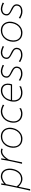

<svg xmlns="http://www.w3.org/2000/svg" viewBox="1892 -2436 738 4562"><g transform="rotate(-90 2261.0 -155.0)"><path d="M12 194Q25.5 137.5 38 84.5Q50.5 31.5 63 -28.5L114.5 -271Q126 -324.5 136.2 -381.5Q146.5 -438.5 153 -494L184 -497L176 -431H182Q200.5 -447.5 227.8 -464.5Q255 -481.5 285.5 -492.8Q316 -504 344 -504Q420.5 -504 466.5 -464.2Q512.5 -424.5 528 -359.8Q543.5 -295 528 -220Q505.5 -112 441.5 -51.5Q377.5 9 286 9Q241 9 192.2 -17Q143.5 -43 111 -82H105L93.5 -28.5Q81 31 70 83.2Q59 135.5 48 192ZM286 -23Q377 -25.5 428 -81.8Q479 -138 497 -224Q511 -292 499.5 -347.8Q488 -403.5 449.2 -437Q410.5 -470.5 343 -472Q305 -471.5 256.8 -446.5Q208.5 -421.5 168 -381L114 -127Q146.5 -77.5 192.8 -50.2Q239 -23 286 -23Z M650 0Q663.5 -56.5 675.2 -108Q687 -159.5 700 -221L710.5 -270.5Q722 -324 732.2 -381.2Q742.5 -438.5 749 -494L780 -497L764 -391H769Q802 -437 833.8 -461.5Q865.5 -486 893.5 -495Q921.5 -504 943 -504Q962 -504 980.2 -500.8Q998.5 -497.5 1012 -493L1002 -459Q983.5 -466.5 969 -469.2Q954.5 -472 941 -472Q920 -472 891 -460Q862 -448 826.5 -414Q791 -380 750 -314L730.5 -221.5Q717.5 -160.5 707 -108.5Q696.5 -56.5 685 0Z M1242 9Q1180.5 9 1136.5 -14.2Q1092.5 -37.5 1066.8 -77.5Q1041 -117.5 1033.5 -168Q1026 -218.5 1037 -273Q1052 -346.5 1091.2 -398.2Q1130.5 -450 1184 -477Q1237.5 -504 1296 -504Q1376 -504 1427 -464.5Q1478 -425 1497 -360.8Q1516 -296.5 1500 -222Q1485.5 -154 1449 -102Q1412.5 -50 1359.5 -20.5Q1306.5 9 1242 9ZM1244 -23Q1306.5 -24.5 1352.5 -52Q1398.5 -79.5 1427.8 -125.2Q1457 -171 1469 -228Q1483.5 -296 1468.2 -350.8Q1453 -405.5 1409.5 -438Q1366 -470.5 1296 -472Q1203 -470 1144.5 -412.5Q1086 -355 1068 -267Q1054.5 -202.5 1068.2 -147.5Q1082 -92.5 1125.2 -58.5Q1168.5 -24.5 1244 -23Z M1844 9Q1763.5 9 1710.8 -27.8Q1658 -64.5 1637.8 -128.2Q1617.5 -192 1634 -273Q1648 -341 1685.2 -393Q1722.5 -445 1776.8 -474.5Q1831 -504 1896 -504Q1939.5 -504 1982.2 -488.5Q2025 -473 2055 -458L2044 -423Q2003.5 -448 1963.2 -460Q1923 -472 1895 -472Q1810.5 -468.5 1748.2 -417Q1686 -365.5 1665 -267Q1641 -154 1691.2 -89.2Q1741.5 -24.5 1844 -23Q1874 -23 1908.2 -34.8Q1942.5 -46.5 1970 -63V-23Q1950 -12.5 1914.8 -1.8Q1879.5 9 1844 9Z M2340.5 9Q2262 9 2209.8 -26.5Q2157.5 -62 2137.5 -125Q2117.5 -188 2135.5 -271Q2150.5 -342 2187 -394Q2223.5 -446 2275.5 -474.5Q2327.5 -503 2388.5 -503Q2453.5 -503 2493.5 -473.2Q2533.5 -443.5 2547.8 -394.5Q2562 -345.5 2550.5 -288Q2548.5 -277 2544 -262.2Q2539.5 -247.5 2535.5 -237H2161Q2146.5 -141 2194 -82Q2241.5 -23 2340.5 -23Q2373 -23 2413 -33.5Q2453 -44 2493.5 -64L2488.5 -23Q2460 -12.5 2422 -1.8Q2384 9 2340.5 9ZM2386.5 -471Q2311.5 -469 2251 -420.5Q2190.5 -372 2166.5 -266H2513.5Q2518 -279.5 2520.5 -293Q2537 -374 2501.2 -421.5Q2465.5 -469 2386.5 -471Z M2786.5 9Q2737 9 2695 -9.5Q2653 -28 2623.5 -43L2635.5 -77Q2676 -51.5 2714.5 -37.2Q2753 -23 2787.5 -23Q2818.5 -24 2847.8 -30.2Q2877 -36.5 2898.2 -53.8Q2919.5 -71 2926.5 -105Q2933 -137.5 2923.5 -159.8Q2914 -182 2886 -201Q2858 -220 2809.5 -243Q2747.5 -273 2717.2 -306.2Q2687 -339.5 2699.5 -398Q2710 -448.5 2752.8 -476.2Q2795.5 -504 2849.5 -504Q2887 -504 2928.8 -489.8Q2970.5 -475.5 3000.5 -462L2989.5 -428Q2943 -452 2906.2 -462Q2869.5 -472 2850.5 -472Q2832 -471 2806.5 -465.5Q2781 -460 2759 -443.2Q2737 -426.5 2729.5 -392Q2724.5 -365.5 2730.2 -345.5Q2736 -325.5 2759.2 -307Q2782.5 -288.5 2829.5 -267Q2872 -248 2904.5 -225.8Q2937 -203.5 2952 -173.2Q2967 -143 2957.5 -100Q2946.5 -48.5 2903.8 -19.8Q2861 9 2786.5 9Z M3232.5 9Q3183 9 3141 -9.5Q3099 -28 3069.5 -43L3081.5 -77Q3122 -51.5 3160.5 -37.2Q3199 -23 3233.5 -23Q3264.5 -24 3293.8 -30.2Q3323 -36.5 3344.2 -53.8Q3365.5 -71 3372.5 -105Q3379 -137.5 3369.5 -159.8Q3360 -182 3332 -201Q3304 -220 3255.5 -243Q3193.5 -273 3163.2 -306.2Q3133 -339.5 3145.5 -398Q3156 -448.5 3198.8 -476.2Q3241.5 -504 3295.5 -504Q3333 -504 3374.8 -489.8Q3416.5 -475.5 3446.5 -462L3435.5 -428Q3389 -452 3352.2 -462Q3315.5 -472 3296.5 -472Q3278 -471 3252.5 -465.5Q3227 -460 3205 -443.2Q3183 -426.5 3175.5 -392Q3170.5 -365.5 3176.2 -345.5Q3182 -325.5 3205.2 -307Q3228.5 -288.5 3275.5 -267Q3318 -248 3350.5 -225.8Q3383 -203.5 3398 -173.2Q3413 -143 3403.5 -100Q3392.5 -48.5 3349.8 -19.8Q3307 9 3232.5 9Z M3761.5 9Q3700 9 3656 -14.2Q3612 -37.5 3586.2 -77.5Q3560.5 -117.5 3553 -168Q3545.5 -218.5 3556.5 -273Q3571.5 -346.5 3610.8 -398.2Q3650 -450 3703.5 -477Q3757 -504 3815.5 -504Q3895.5 -504 3946.5 -464.5Q3997.5 -425 4016.5 -360.8Q4035.5 -296.5 4019.5 -222Q4005 -154 3968.5 -102Q3932 -50 3879 -20.5Q3826 9 3761.5 9ZM3763.5 -23Q3826 -24.5 3872 -52Q3918 -79.5 3947.2 -125.2Q3976.5 -171 3988.5 -228Q4003 -296 3987.8 -350.8Q3972.5 -405.5 3929 -438Q3885.5 -470.5 3815.5 -472Q3722.5 -470 3664 -412.5Q3605.5 -355 3587.5 -267Q3574 -202.5 3587.8 -147.5Q3601.5 -92.5 3644.8 -58.5Q3688 -24.5 3763.5 -23Z M4265.5 9Q4216 9 4174 -9.5Q4132 -28 4102.5 -43L4114.5 -77Q4155 -51.5 4193.5 -37.2Q4232 -23 4266.5 -23Q4297.5 -24 4326.8 -30.2Q4356 -36.5 4377.2 -53.8Q4398.5 -71 4405.5 -105Q4412 -137.5 4402.5 -159.8Q4393 -182 4365 -201Q4337 -220 4288.5 -243Q4226.5 -273 4196.2 -306.2Q4166 -339.5 4178.5 -398Q4189 -448.5 4231.8 -476.2Q4274.5 -504 4328.5 -504Q4366 -504 4407.8 -489.8Q4449.5 -475.5 4479.5 -462L4468.5 -428Q4422 -452 4385.2 -462Q4348.5 -472 4329.5 -472Q4311 -471 4285.5 -465.5Q4260 -460 4238 -443.2Q4216 -426.5 4208.5 -392Q4203.5 -365.5 4209.2 -345.5Q4215 -325.5 4238.2 -307Q4261.5 -288.5 4308.5 -267Q4351 -248 4383.5 -225.8Q4416 -203.5 4431 -173.2Q4446 -143 4436.5 -100Q4425.5 -48.5 4382.8 -19.8Q4340 9 4265.5 9Z"/></g></svg>

Font: Commissioner Flair Thin
Style: Italic
Weight: 100
Italic angle: -12°
Designer: Kostas Bartsokas
Foundry: Kostas Bartsokas
Version: Version 1.000; ttfautohint (v1.8.3)